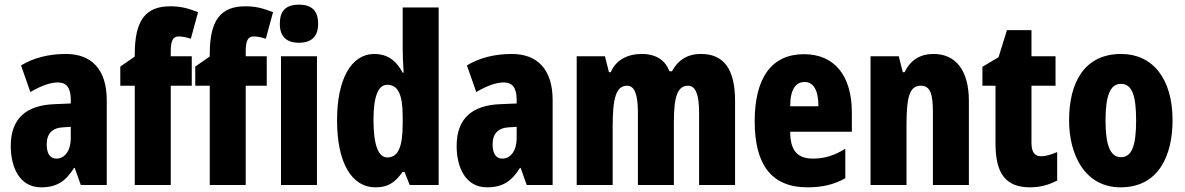

<svg xmlns="http://www.w3.org/2000/svg" viewBox="-20 -792 5074 822"><path d="M262 -561C188 -561 123 -544 70 -512L110 -398C158 -426 196 -439 228 -439C266 -439 283 -414 283 -365V-349L212 -346C91 -341 26 -284 26 -167C26 -77 63 10 156 10C224 10 262 -17 297 -73H300L326 0H437V-363C437 -496 371 -561 262 -561ZM251 -247 283 -249V-200C283 -147 257 -113 222 -113C195 -113 180 -133 180 -174C180 -220 204 -245 251 -247Z M801 -425V-551H711V-573C711 -618 721 -636 745 -636C762 -636 779 -632 797 -626L828 -740C781 -758 752 -765 709 -765C604 -765 557 -706 557 -561V-550L495 -507V-425H557V0H711V-425Z M1122 -425V-551H1032V-573C1032 -618 1042 -636 1066 -636C1083 -636 1100 -632 1118 -626L1149 -740C1102 -758 1073 -765 1030 -765C925 -765 878 -706 878 -561V-550L816 -507V-425H878V0H1032V-425Z M1260 -772C1203 -772 1178 -745 1178 -690C1178 -636 1206 -609 1260 -609C1314 -609 1342 -636 1342 -690C1342 -744 1317 -772 1260 -772ZM1337 -551H1183V0H1337Z M1588 10C1641 10 1669 -9 1704 -56H1712L1734 0H1858V-760H1704V-584C1704 -562 1705 -528 1708 -481H1704C1674 -537 1634 -561 1583 -561C1484 -561 1423 -454 1423 -277C1423 -99 1483 10 1588 10ZM1638 -118C1600 -118 1579 -170 1579 -279C1579 -379 1599 -429 1638 -429C1684 -429 1704 -387 1704 -294V-263C1704 -161 1684 -118 1638 -118Z M2171 -561C2097 -561 2032 -544 1979 -512L2019 -398C2067 -426 2105 -439 2137 -439C2175 -439 2192 -414 2192 -365V-349L2121 -346C2000 -341 1935 -284 1935 -167C1935 -77 1972 10 2065 10C2133 10 2171 -17 2206 -73H2209L2235 0H2346V-363C2346 -496 2280 -561 2171 -561ZM2160 -247 2192 -249V-200C2192 -147 2166 -113 2131 -113C2104 -113 2089 -133 2089 -174C2089 -220 2113 -245 2160 -247Z M2981 -561C2922 -561 2882 -534 2857 -487H2846C2830 -530 2793 -561 2728 -561C2665 -561 2616 -534 2595 -483H2587L2570 -551H2449V0H2603V-251C2603 -371 2617 -425 2665 -425C2697 -425 2711 -387 2711 -311V0H2865V-267C2865 -375 2879 -425 2926 -425C2958 -425 2973 -387 2973 -311V0H3127V-360C3127 -496 3079 -561 2981 -561Z M3422 -560C3283 -560 3211 -458 3211 -273C3211 -92 3279 10 3437 10C3500 10 3552 -2 3599 -29V-155C3549 -125 3510 -113 3460 -113C3394 -113 3363 -148 3363 -228H3627V-310C3627 -469 3552 -560 3422 -560ZM3425 -441C3461 -441 3484 -408 3484 -337H3363C3363 -413 3389 -441 3425 -441Z M3977 -561C3919 -561 3878 -535 3853 -483H3845L3828 -551H3707V0H3861V-256C3861 -382 3875 -425 3923 -425C3964 -425 3974 -386 3974 -312V0H4128V-360C4128 -489 4073 -561 3977 -561Z M4437 -123C4409 -123 4396 -142 4396 -180V-425H4499V-551H4396V-663H4291L4255 -547L4186 -506V-425H4242V-177C4242 -50 4285 10 4390 10C4434 10 4471 -1 4506 -19V-141C4480 -130 4457 -123 4437 -123Z M5000 -277C5000 -459 4912 -561 4780 -561C4622 -561 4557 -438 4557 -277C4557 -128 4625 10 4778 10C4944 10 5000 -132 5000 -277ZM4713 -275C4713 -383 4733 -433 4779 -433C4827 -433 4844 -382 4844 -277C4844 -171 4827 -119 4779 -119C4733 -119 4713 -172 4713 -275Z"/></svg>

Font: Noto Sans Bengali ExtraCondensed ExtraBold
Style: Regular
Weight: 800
Width: 2
Designer: Joana Ranito - Universal Thirst; Jelle Bosma - Monotype Design Team
Foundry: Universal Thirst ehf.
Version: Version 3.000